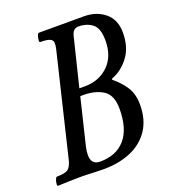

<svg xmlns="http://www.w3.org/2000/svg" viewBox="-130 -758 757 854"><g transform="rotate(-20 249.0 -331.5)"><path d="M-1 3Q-5 3 -4.5 -7Q-4 -17 0 -27Q4 -37 8 -37Q52 -37 65 -51Q78 -65 84 -94L199 -572Q203 -589 202 -601Q201 -613 188 -619Q175 -625 143 -625Q138 -625 139 -635.5Q140 -646 143.5 -656Q147 -666 152 -666H365Q424 -666 463.5 -633Q503 -600 503 -539Q503 -470 469.5 -425.5Q436 -381 388 -363L386 -358Q423 -328 444 -294.5Q465 -261 465 -212Q465 -142 433.5 -94Q402 -46 345.5 -21.5Q289 3 216 3Q187 3 159 1.5Q131 0 103 0Q77 0 51 1Q25 2 -1 3ZM236 -372H263Q329 -372 373.5 -414.5Q418 -457 418 -533Q418 -591 391.5 -611.5Q365 -632 325 -632Q300 -632 292 -600ZM212 -34Q289 -34 331 -82.5Q373 -131 373 -226Q373 -290 336.5 -314Q300 -338 243 -338H228L175 -119Q170 -98 170 -80Q170 -34 212 -34Z"/></g></svg>

Font: Junicode Two Beta Condensed Medium
Style: Italic
Weight: 500
Width: 3
Italic angle: -9°
Version: Version 1.053; ttfautohint (v1.8.4)